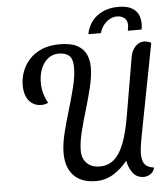

<svg xmlns="http://www.w3.org/2000/svg" viewBox="-59 -923 873 998"><g transform="rotate(-5 377.5 -424.0)"><path d="M402 22Q326 22 286 -20Q246 -62 246 -137Q246 -183 260 -240Q274 -297 292.5 -358Q311 -419 325 -475.5Q339 -532 339 -577Q339 -621 320 -638Q301 -655 266 -655Q219 -655 189.5 -615Q160 -575 160 -511Q160 -483 167.5 -456Q175 -429 189 -405Q180 -401 171.5 -399Q163 -397 152 -397Q126 -397 106 -410.5Q86 -424 75.5 -448.5Q65 -473 65 -507Q65 -544 78 -579Q91 -614 117 -642Q143 -670 182 -686.5Q221 -703 274 -703Q333 -703 366 -685Q399 -667 412.5 -637Q426 -607 426 -571Q426 -526 412.5 -469Q399 -412 381 -352.5Q363 -293 349.5 -238.5Q336 -184 336 -143Q336 -102 360 -77Q384 -52 429 -52Q471 -52 501.5 -77.5Q532 -103 553.5 -157.5Q575 -212 590 -300L642 -604Q648 -638 667.5 -658.5Q687 -679 713 -679Q721 -679 730.5 -676.5Q740 -674 750 -669L660 -201Q652 -159 649 -136.5Q646 -114 646 -99Q646 -60 661.5 -42.5Q677 -25 708 -22Q704 -1 687 10.5Q670 22 651 22Q614 22 593.5 -6Q573 -34 567 -70Q536 -30 494 -4Q452 22 402 22ZM428 -742Q436 -782 458.5 -810.5Q481 -839 516 -854.5Q551 -870 594 -870Q634 -870 659 -858.5Q684 -847 696.5 -825Q709 -803 709 -770Q709 -757 706 -742H634Q636 -753 637 -759Q638 -765 638 -771Q638 -796 622.5 -808.5Q607 -821 584 -821Q562 -821 542.5 -809Q523 -797 510.5 -778.5Q498 -760 494 -742Z"/></g></svg>

Font: Sansita Swashed Light
Style: Regular
Weight: 300
Designer: Pablo Cosgaya
Foundry: Omnibus-Type
Version: Version 1.003